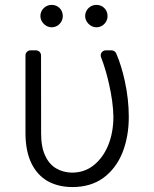

<svg xmlns="http://www.w3.org/2000/svg" viewBox="-20 -750 626 780"><path d="M326 -684.7Q326 -697.4 332.2 -707.7Q338.4 -718 348.9 -724.1Q359.4 -730.1 371.4 -730.1Q391 -730.1 403.9 -717.2Q416.9 -704.2 416.9 -684.7Q416.9 -672.6 410.9 -662.1Q404.8 -651.6 394.5 -645.4Q384.2 -639.2 371.4 -639.2Q359.7 -639.2 349.3 -645.6Q338.8 -652 332.4 -662.5Q326 -672.9 326 -684.7ZM106.9 -88.1Q131 -38.4 173.7 -14.2Q217 9.9 274.5 9.9Q348.4 9.9 399.9 -27.3Q451.3 -65.3 477.3 -129.6Q503.2 -195 503.2 -275.2Q503.2 -346.2 487.2 -420.1Q473 -485.1 452.1 -533Q449.6 -538.7 444.4 -542.1Q439.3 -545.5 432.9 -545.5H409.8Q401.3 -545.5 395.2 -539.4Q389.2 -533.4 389.2 -524.9Q389.2 -520.6 390.6 -517.4Q410.2 -466.3 422.9 -409.1Q439.6 -335.2 440.7 -276.3Q440.7 -212.4 419.7 -160.2Q398.4 -108.7 360.8 -78.8Q323.2 -48.7 272.4 -48.7Q236.2 -49.4 208.5 -65.7Q180 -82.4 164.1 -116.5Q147 -151.6 147 -208.5L146.7 -524.9Q146.7 -533.4 140.6 -539.4Q134.6 -545.5 125.7 -545.5H104Q95.5 -545.5 89.5 -539.4Q83.5 -533.4 83.5 -524.9V-209.9Q83.5 -137.8 106.9 -88.1ZM189.6 -730.1Q209.2 -730.1 222.1 -717.2Q235.1 -704.2 235.1 -684.7Q235.1 -672.6 229 -662.1Q223 -651.6 212.7 -645.4Q202.4 -639.2 189.6 -639.2Q177.9 -639.2 167.4 -645.6Q157 -652 150.6 -662.5Q144.2 -672.9 144.2 -684.7Q144.2 -697.4 150.4 -707.7Q156.6 -718 167.1 -724.1Q177.6 -730.1 189.6 -730.1Z"/></svg>

Font: DeltaSans Light
Style: Regular
Weight: 300
Designer: Rasmus Andersson
Foundry: rsms
Version: Version 3.012